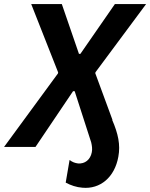

<svg xmlns="http://www.w3.org/2000/svg" viewBox="-57 -720 736 941"><path d="M-37 0H117L301 -273H309L390 -22C394 -5 396 11 393 26C386 63 359 84 325 81C311 79 298 75 284 64L265 175C289 188 318 198 347 200C434 208 505 149 523 48C534 -10 522 -65 493 -132L494 -133L410 -361L411 -366L659 -700H506L337 -456H330L246 -700H96L228 -365L227 -360Z"/></svg>

Font: Fixel Text 20240404 SemiBold
Style: Italic
Weight: 600
Width: 4
Italic angle: -10°
Designer: AlfaBravo + MacPaw
Foundry: Kyrylo Tkachov, Marchela Mozhyna, Serhii Makarenko, Maria Weinstein, Zakhar Kryvoshyya
Version: Version 1.211;Glyphs 3.2 (3225)